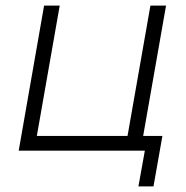

<svg xmlns="http://www.w3.org/2000/svg" viewBox="-20 -540 668 688"><path d="M562 -53H493L575 -520H519L437 -53H112L194 -520H138L47 0H499L476 128H530Z"/></svg>

Font: Fixel Display Light
Style: Italic
Weight: 300
Italic angle: -10°
Designer: AlfaBravo + MacPaw
Foundry: Kyrylo Tkachov, Marchela Mozhyna, Serhii Makarenko, Maria Weinstein, Zakhar Kryvoshyya
Version: Version 1.210;Glyphs 3.2 (3217)